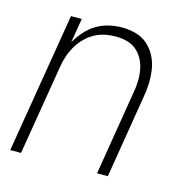

<svg xmlns="http://www.w3.org/2000/svg" viewBox="-84 -608 669 688"><g transform="rotate(15 250.0 -264.0)"><path d="M13 0 99 -520H139L124 -430Q137 -452 154 -471.5Q171 -491 193 -504Q215 -517 239 -522.5Q263 -528 287 -528Q314 -528 339 -521Q364 -514 382.5 -497.5Q401 -481 412.5 -458.5Q424 -436 428 -410.5Q432 -385 431 -358Q430 -331 425 -305L375 0H335L386 -311Q390 -332 391 -353.5Q392 -375 388.5 -396Q385 -417 376 -435Q367 -453 351.5 -466.5Q336 -480 316 -485.5Q296 -491 274 -491Q254 -491 234 -487Q214 -483 195 -472.5Q176 -462 160.5 -446Q145 -430 134.5 -411.5Q124 -393 117.5 -373Q111 -353 108 -333L53 0Z"/></g></svg>

Font: Iosevka Extralight
Style: Italic
Weight: 200
Italic angle: -9°
Monospace: yes
Designer: Belleve Invis
Foundry: Belleve Invis
Version: Version 32.5.0; ttfautohint (v1.8.4)